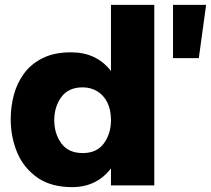

<svg xmlns="http://www.w3.org/2000/svg" viewBox="-20 -762 867 789"><path d="M276 7Q192 7 136 -30.5Q77.5 -71 50.8 -134.8Q24 -198.5 24 -273Q24 -324 37.2 -373Q50.5 -422 79.5 -461Q108.5 -500 156 -523.5Q203.5 -547 272 -547Q377 -547 436 -470V-742H614V0H436V-70Q377 7 276 7ZM320 -133Q378 -133 407 -173Q436 -213 436 -268Q436 -312 420.5 -342Q405 -372 378.8 -387.5Q352.5 -403 320 -403Q261 -403 232 -363Q203 -323 203 -268Q203 -213 232 -173Q261 -133 320 -133ZM797 -523H691V-742H827Z"/></svg>

Font: Argentum Novus
Style: Bold
Weight: 700
Designer: Julieta Ulanovsky (font) & Cristiano Sobral (main changes)
Foundry: Julieta Ulanovsky (font) & Cristiano Sobral (main changes)
Version: Version 3.00;November 27, 2020;FontCreator 13.0.0.2655 64-bi